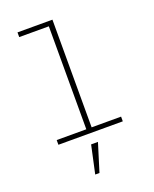

<svg xmlns="http://www.w3.org/2000/svg" viewBox="-177 -838 954 1188"><g transform="rotate(-20 300.0 -244.5)"><path d="M88 -31H283V-709H88V-740H318V-31H512V0H88ZM279 67H324L267 251H239Z"/></g></svg>

Font: IBM Plex Mono ExtLt
Style: Regular
Weight: 200
Monospace: yes
Designer: Mike Abbink, Paul van der Laan, Pieter van Rosmalen
Foundry: Bold Monday
Version: Version 2.3